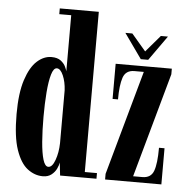

<svg xmlns="http://www.w3.org/2000/svg" viewBox="-53 -803 852 865"><g transform="rotate(5 372.5 -370.0)"><path d="M172 10Q135 10 102.8 -14.5Q70.5 -39 50.2 -97.8Q30 -156.5 30 -259Q30 -354.5 49.5 -414Q69 -473.5 99.5 -501Q130 -528.5 164.5 -528.5Q191.5 -528.5 206.8 -516.8Q222 -505 228.5 -491Q235 -477 236.5 -470.5V-724H182.5V-750H359V-25.5H414V0H249.5L243 -58.5Q241.5 -46.5 233.8 -30.2Q226 -14 210.8 -2Q195.5 10 172 10ZM193 -34.5Q211 -34.5 223.2 -68.5Q235.5 -102.5 236.5 -145V-384.5Q234.5 -422.5 222 -451.2Q209.5 -480 193 -480Q178 -480 169 -449.2Q160 -418.5 156 -367.8Q152 -317 152 -257.5Q152 -195 156 -144.5Q160 -94 169 -64.2Q178 -34.5 193 -34.5ZM453 0V-25.5L584.5 -498H542Q503 -498 491.2 -463.5Q479.5 -429 479.5 -364.5H455V-523.5H709V-498L577.5 -25.5H619.5Q658 -25.5 670.2 -58.5Q682.5 -91.5 682.5 -163.5H707.5V0ZM566 -554 486.5 -666H518L582.5 -590.5L647 -666H679L599.5 -554Z"/></g></svg>

Font: Imbue 50pt
Style: Bold
Weight: 700
Designer: Tyler Finck
Foundry: Etcetera Type Company
Version: Version 1.102; ttfautohint (v1.8.3)